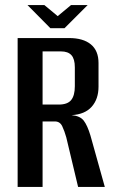

<svg xmlns="http://www.w3.org/2000/svg" viewBox="-20 -742 457 762"><path d="M50 0V-591H254Q310 -591 340.5 -566Q371 -541 371 -492V-398Q371 -349 344 -318.5Q317 -288 264 -285Q298 -282 312.5 -263Q327 -244 339 -204L396 0H290L243 -197Q236 -222 227 -241Q218 -260 198 -260H149V0ZM149 -327H213Q248 -327 262.5 -345Q277 -363 277 -400V-475Q277 -508 263.5 -523Q250 -538 222 -538H149ZM180 -630 89 -722H156L209 -678L262 -722H328L236 -630Z"/></svg>

Font: Alumni Sans SemiBold
Style: Regular
Weight: 600
Designer: Robert E. Leuschke
Foundry: Robert E. Leuschke
Version: Version 1.018